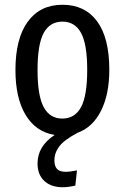

<svg xmlns="http://www.w3.org/2000/svg" viewBox="-20 -558 525 808"><path d="M209 117Q209 141 220 153Q231 165 256 165Q276 165 304 159L297 223Q267 230 244 230Q195 230 166.5 203.5Q138 177 138 130Q138 57 210 10Q131 -3 88 -74Q45 -145 45 -263Q45 -396 97 -467Q149 -538 243 -538Q337 -538 388.5 -468.5Q440 -399 440 -264Q440 -161 405 -91.5Q370 -22 306 1Q250 31 229.5 58Q209 85 209 117ZM242 -59Q295 -59 321 -107Q347 -155 347 -264Q347 -372 321 -419.5Q295 -467 243 -467Q190 -467 164 -419.5Q138 -372 138 -263Q138 -155 164 -107Q190 -59 242 -59Z"/></svg>

Font: Fira Sans Compressed
Style: Regular
Weight: 400
Width: 1
Designer: bBox Type GmbH & Carrois Corporate GbR & Edenspiekermann AG
Foundry: bBox Type GmbH & Carrois Corporate GbR & Edenspiekermann AG
Version: Version 4.301